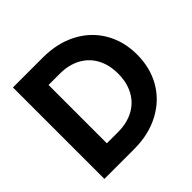

<svg xmlns="http://www.w3.org/2000/svg" viewBox="-183 -925 1106 1106"><g transform="rotate(-45 369.5 -372.5)"><path d="M66 -745H309Q428 -745 518 -697.5Q608 -650 657 -565.5Q706 -481 706 -373Q706 -265 657 -180.5Q608 -96 517.5 -48Q427 0 309 0H66ZM313 -135Q385 -135 439 -164Q493 -193 522 -247Q551 -301 551 -373Q551 -445 522 -498.5Q493 -552 439 -581Q385 -610 313 -610H221V-135Z"/></g></svg>

Font: Eudoxus Sans ExtraBold
Style: Regular
Weight: 800
Designer: Stijn de Vries
Foundry: tokotype
Version: Version 2.005